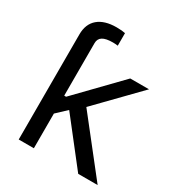

<svg xmlns="http://www.w3.org/2000/svg" viewBox="-174 -849 897 965"><g transform="rotate(30 274.5 -367.0)"><path d="M77.1 -436.5V-609.9Q77.1 -670.4 114.7 -702.4Q152.3 -734.4 221.7 -734.4Q237.8 -734.4 251.5 -733.2Q265.1 -731.9 272.5 -730V-657.2Q265.1 -658.2 257.6 -658.7Q250 -659.2 244.1 -659.2Q203.1 -659.2 184.1 -647.2Q165 -635.3 165 -609.9V-436.5ZM159.7 -196.3V-305.2H175.8L409.2 -545.9H518.1L265.6 -286.6H255.9ZM77.1 0V-545.9H165V0ZM422.4 0 213.4 -267.1 275.9 -329.1 535.2 0Z"/></g></svg>

Font: Inter Variable LoSnoCo
Style: Regular
Weight: 400
Designer: Rasmus Andersson
Foundry: rsms
Version: Version 4.000;git-a52131595; featfreeze: case,dlig,ss01,ss02